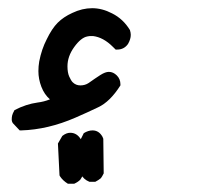

<svg xmlns="http://www.w3.org/2000/svg" viewBox="-20 -148 540 471"><path d="M152.3 177.7Q168.9 177.7 178.7 194.3Q179.7 196.3 180.7 199.2L183.6 281.2Q179.7 289.1 176.8 293Q170.9 298.8 162.1 302.7H146.5Q133.8 294.9 127 284.2L126 282.2L122.1 204.1L132.8 185.5Q142.6 177.7 152.3 177.7ZM207 171.9Q222.7 171.9 231.4 187.5Q232.4 189.5 233.4 192.4L234.4 277.3Q230.5 285.2 227.5 289.1Q221.7 293.9 213.9 297.9H199.2Q184.6 292 178.7 279.3L177.7 277.3L175.8 198.2L185.5 178.7Q196.3 171.9 207 171.9ZM11.7 154.3Q8.8 150.4 8.8 145Q8.8 139.6 9.8 135.3Q10.7 130.9 15.6 122.1Q43.9 107.4 72.3 103.5Q87.9 101.6 102.5 95.7Q88.9 84 81.5 64.9Q74.2 45.9 74.2 26.4Q74.2 14.6 76.2 2.9Q82 -27.3 94.7 -51.8Q107.4 -78.1 121.6 -92.3Q135.7 -106.4 157.2 -116.2Q181.6 -127.9 206.1 -127.9Q230.5 -127.9 254.9 -115.2Q282.2 -101.6 298.8 -74.2Q300.8 -67.4 300.8 -62.5Q300.8 -51.8 293.9 -40Q284.2 -26.4 267.6 -26.4H263.7Q258.8 -31.2 256.8 -33.2Q233.4 -56.6 208 -59.6Q205.1 -59.6 202.1 -59.6Q199.2 -59.6 194.3 -58.6Q178.7 -55.7 162.1 -32.7Q145.5 -9.8 145.5 14.6Q145.5 30.3 149.9 40Q154.3 49.8 158.2 53.7Q166 61.5 177.2 61.5Q188.5 61.5 197.3 55.7Q213.9 43.9 226.1 36.1Q238.3 28.3 247.1 28.3Q257.8 28.3 266.6 37.1Q275.4 45.9 275.4 58.6V61.5Q250 101.6 220.7 115.2Q194.3 127.9 165 140.6Q97.7 169.9 32.2 171.9H28.3Z"/></svg>

Font: JasonHandwriting2
Style: SemiBold
Weight: 600
Version: Version 1.04.7